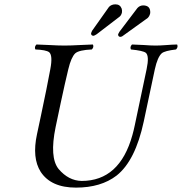

<svg xmlns="http://www.w3.org/2000/svg" viewBox="-20 -855 838 885"><path d="M671.9 -792Q668.5 -779.3 660.6 -772L543.9 -688Q539.6 -685.5 535.2 -685.1Q525.9 -685.1 524.4 -694.3Q524.4 -696.8 524.9 -698.2Q526.9 -703.1 530.8 -709L613.3 -817.9Q624 -829.6 639.2 -830.1Q670.4 -830.1 672.4 -802.7Q672.9 -796.9 671.9 -792ZM542 -796.9Q538.6 -783.7 530.8 -777.8L425.8 -697.3Q415.5 -690.4 410.2 -689.9Q398.9 -691.4 399.9 -702.1Q401.9 -708.5 404.3 -712.9L482.4 -823.2Q493.7 -835 512.2 -835Q533.7 -835 541 -814.9Q543.5 -805.7 542 -796.9ZM236.3 -269Q207.5 -128.9 250 -76.2Q295.9 -22 356.4 -21Q531.7 -21 590.3 -232.4Q596.2 -253.4 601.1 -276.9L655.8 -536.1Q668.9 -597.7 651.9 -611.8Q638.7 -621.6 583.5 -627Q577.6 -638.7 588.4 -649.9Q612.3 -649.4 643.1 -647.5Q675.3 -645 697.3 -645Q716.8 -645 742.7 -647Q772.5 -649.4 796.4 -649.9Q802.2 -638.2 791.5 -627Q739.7 -621.1 725.6 -609.4Q706.1 -591.8 693.8 -536.1L642.6 -294.9Q604 -114.3 517.6 -45.9Q445.3 9.8 330.1 9.8Q215.3 9.8 167.5 -63Q127 -127 150.4 -235.8L168.5 -320.8Q196.8 -453.6 211.9 -536.1Q224.1 -600.6 206.1 -614.7Q191.9 -625 143.1 -627Q137.2 -638.7 147.9 -649.9Q169.9 -649.4 205.6 -647.5Q249.5 -645 276.9 -645Q305.2 -645 350.6 -647.5Q387.2 -649.4 408.2 -649.9Q414.1 -638.2 403.3 -627Q344.7 -624.5 327.1 -609.4Q308.1 -591.3 294.9 -536.1Q279.8 -474.1 260.3 -382.8Z"/></svg>

Font: Linux Libertine Display Slanted O
Style: Slanted
Weight: 400
Designer: Philipp H. Poll
Foundry: Philipp H. Poll
Version: Version 5.0.9